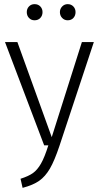

<svg xmlns="http://www.w3.org/2000/svg" viewBox="-20 -886 468 917"><path d="M145 -866.2Q162.1 -866.2 172.6 -855.2Q183.1 -844.2 183.1 -828.1Q183.1 -811.5 172.6 -800.3Q162.1 -789.1 145 -789.1Q128.9 -789.1 118.4 -800.3Q107.9 -811.5 107.9 -828.1Q107.9 -844.2 118.4 -855.2Q128.9 -866.2 145 -866.2ZM303.2 -866.2Q319.8 -866.2 330.3 -855.2Q340.8 -844.2 340.8 -828.1Q340.8 -811.5 330.6 -800.3Q320.3 -789.1 303.2 -789.1Q287.6 -789.1 276.9 -800.3Q266.1 -811.5 266.1 -828.1Q266.1 -843.8 276.9 -855Q287.6 -866.2 303.2 -866.2ZM428.2 -685.1 264.2 -189.9Q240.2 -118.2 218.3 -80.6Q196.3 -43 167.2 -22.5Q138.2 -2 87.9 11.2L78.1 -32.2Q116.2 -44.4 137.2 -59.3Q158.2 -74.2 175.5 -104.2Q192.9 -134.3 210.9 -191.9H190.9L3.9 -685.1H63L227.1 -231L371.1 -685.1Z"/></svg>

Font: Fira Sans Compressed Light
Style: Regular
Weight: 300
Width: 1
Designer: Carrois Corporate & Edenspiekermann AG
Foundry: Carrois Corporate GbR & Edenspiekermann AG
Version: Version 4.203;PS 004.203;hotconv 1.0.88;makeotf.lib2.5.64775